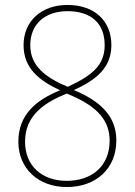

<svg xmlns="http://www.w3.org/2000/svg" viewBox="-20 -744 545 774"><path d="M252 -724C146 -724 75 -658 75 -562C75 -468 139 -419 222 -380C124 -340 54 -281 54 -173C54 -65 134 10 249 10C366 10 449 -63 449 -178C449 -278 382 -337 278 -381C368 -422 429 -471 429 -562C429 -661 360 -724 252 -724ZM252 -699C346 -699 402 -651 402 -562C402 -479 348 -438 253 -394C160 -433 102 -480 102 -562C102 -648 163 -699 252 -699ZM81 -173C81 -277 156 -329 249 -367L272 -357C374 -312 422 -257 422 -177C422 -76 352 -15 249 -15C149 -15 81 -75 81 -173Z"/></svg>

Font: Noto Sans Lao SemiCondensed Thin
Style: Regular
Weight: 100
Width: 4
Designer: Monotype Design Team
Foundry: Monotype Imaging Inc.
Version: Version 2.003